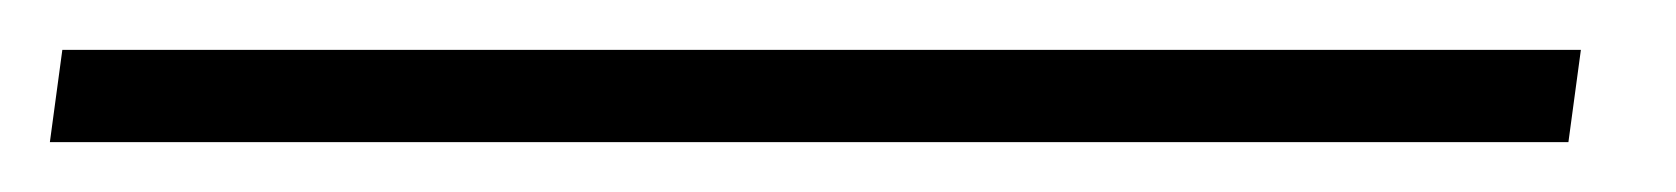

<svg xmlns="http://www.w3.org/2000/svg" viewBox="-43 91 672 77"><path d="M-23 148 -18 111H591L586 148Z"/></svg>

Font: Exo Thin ExtraLight
Style: Italic
Weight: 250
Italic angle: -9°
Version: Version 2.000